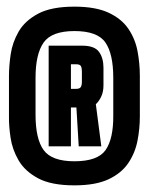

<svg xmlns="http://www.w3.org/2000/svg" viewBox="-20 -760 448 578"><path d="M204 -202Q134.5 -202 94.8 -223.2Q55 -244.5 36 -277.2Q17 -310 11.8 -345.5Q6.5 -381 7 -409.5V-531.5Q7 -561 12.2 -596.8Q17.5 -632.5 36.2 -665Q55 -697.5 94.8 -718.8Q134.5 -740 204 -740Q267.5 -740 306.8 -721.8Q346 -703.5 366.5 -673.2Q387 -643 394 -606Q401 -569 401 -531.5V-409.5Q401 -372.5 393.8 -335.8Q386.5 -299 366 -268.8Q345.5 -238.5 306.5 -220.2Q267.5 -202 204 -202ZM204 -274.5Q274 -274.5 297.8 -308.2Q321.5 -342 321 -412.5V-525.5Q321 -598 297.2 -632.2Q273.5 -666.5 204 -666.5Q135.5 -666.5 111.2 -631.8Q87 -597 87 -526V-415Q87 -341.5 111.5 -308Q136 -274.5 204 -274.5ZM126.5 -319.5V-622.5H227.5Q264.5 -622.5 278 -604Q291.5 -585.5 291.5 -556V-503Q291.5 -483 284.2 -468.2Q277 -453.5 268.5 -446.5L285 -319.5H217L210 -436.5H193.5V-319.5ZM193.5 -492.5H209Q220 -492.5 223.2 -498Q226.5 -503.5 226.5 -514V-545.5Q226.5 -555.5 223.5 -561Q220.5 -566.5 209.5 -566.5H193.5Z"/></svg>

Font: Anybody UltraCondensed ExtraBold
Style: Regular
Weight: 800
Width: 1
Designer: Tyler Finck
Foundry: Etcetera Type Company
Version: Version 1.010; ttfautohint (v1.8.3) -l 8 -r 50 -G 200 -x 14 